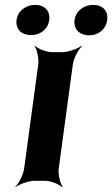

<svg xmlns="http://www.w3.org/2000/svg" viewBox="-20 -742 461 788"><path d="M221 -50 279 -478C282 -502 302 -539 316 -552L314 -554C299 -542 260 -528 236 -528H194C170 -528 135 -542 124 -554L122 -552C132 -539 140 -502 137 -478L79 -50C76 -26 57 11 43 24L44 26C59 14 98 0 122 0H164C188 0 223 14 234 26L237 24C227 11 218 -26 221 -50ZM108 -598C146 -598 177 -622 182 -660C187 -697 163 -722 125 -722C87 -722 53 -698 48 -660C43 -621 69 -598 108 -598ZM346 -597C384 -597 415 -622 420 -660C425 -697 401 -722 363 -722C325 -722 291 -698 286 -660C281 -622 307 -597 346 -597Z"/></svg>

Font: Asimov
Style: EdgeNarIt
Weight: 500
Designer: Google
Version: Version 2.000980: 2014